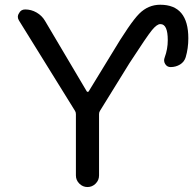

<svg xmlns="http://www.w3.org/2000/svg" viewBox="-20 -794 802 794"><path d="M338.9 -416Q339.8 -414.1 342.8 -414.1Q345.7 -414.1 346.7 -416L440.4 -569.3Q518.6 -700.2 555.7 -737.3Q592.8 -774.4 642.6 -774.4Q758.8 -774.4 758.8 -635.7Q758.8 -593.8 748 -557.6Q742.2 -538.1 724.6 -527.3Q707 -516.6 685.5 -516.6Q670.9 -516.6 663.1 -529.3Q655.3 -542 661.1 -556.6Q673.8 -590.8 673.8 -627.9Q673.8 -694.3 643.6 -694.3Q642.6 -694.3 642.6 -694.3Q628.9 -694.3 608.4 -669.4Q587.9 -644.5 515.6 -533.2L393.6 -335.9Q389.6 -330.1 389.6 -322.3V-68.4Q389.6 -48.8 375.5 -34.7Q361.3 -20.5 341.8 -20.5Q322.3 -20.5 308.1 -34.7Q293.9 -48.8 293.9 -68.4V-322.3Q293.9 -330.1 290 -335.9L58.6 -709Q53.7 -716.8 53.7 -724.6Q53.7 -732.4 58.6 -739.3Q66.4 -754.9 84 -754.9Q109.4 -754.9 131.3 -742.2Q153.3 -729.5 166 -708Z"/></svg>

Font: Gen Jyuu Gothic Regular
Style: Regular
Weight: 400
Designer: [Source Han Sans]
Ryoko NISHIZUKA  (kana & ideographs); Paul D. Hunt (Latin, Greek & Cyrillic); Wenlong ZHANG  (bopomofo
Version: Version 1.002.20150607